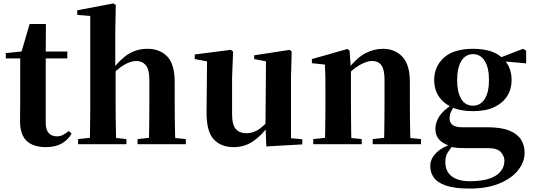

<svg xmlns="http://www.w3.org/2000/svg" viewBox="-20 -842 3110 1121"><path d="M173 -501V-541H373V-501ZM248 17Q174 17 135.5 -19.5Q97 -56 97 -135Q97 -164 97.5 -188Q98 -212 98 -242V-501H14V-532L121 -543L103 -531L153 -702H248L247 -524V-514V-125Q247 -84 264.5 -65Q282 -46 312 -46Q332 -46 347 -54Q362 -62 382 -77L398 -61Q376 -24 339 -3.5Q302 17 248 17Z M436 0V-30L541 -41H613L718 -30V0ZM504 0Q505 -26 505.5 -68Q506 -110 506.5 -156Q507 -202 507 -236V-749L431 -755V-782L642 -822L656 -813L653 -653V-451L655 -437V-236Q655 -202 655.5 -156Q656 -110 657 -68Q658 -26 659 0ZM783 0V-30L886 -41H956L1065 -30V0ZM848 0Q850 -26 850.5 -67.5Q851 -109 851.5 -155Q852 -201 852 -236V-376Q852 -437 831 -461.5Q810 -486 776 -486Q743 -486 702.5 -462Q662 -438 619 -387L587 -432H633Q684 -499 732.5 -528Q781 -557 841 -557Q914 -557 957 -511.5Q1000 -466 1000 -363V-236Q1000 -201 1000.5 -155Q1001 -109 1002 -67.5Q1003 -26 1004 0Z M1344 17Q1270 17 1227.5 -29Q1185 -75 1186 -188L1189 -501L1220 -478L1117 -497V-524L1328 -551L1341 -541L1335 -391V-176Q1335 -113 1357 -88.5Q1379 -64 1418 -64Q1460 -64 1496.5 -90.5Q1533 -117 1561 -157L1597 -103H1544Q1507 -51 1457.5 -17Q1408 17 1344 17ZM1535 13 1530 -108V-111L1533 -484L1464 -497V-519L1672 -551L1683 -541L1679 -391V-35L1745 -29V1Z M1809 0V-30L1914 -41H1985L2092 -30V0ZM1877 0Q1878 -26 1878.5 -68Q1879 -110 1879.5 -156Q1880 -202 1880 -236V-316Q1880 -365 1879.5 -397Q1879 -429 1877 -465L1801 -473V-497L2008 -556L2021 -547L2029 -435V-432V-236Q2029 -202 2029.5 -156Q2030 -110 2030.5 -68Q2031 -26 2032 0ZM2156 0V-30L2259 -41H2329L2438 -30V0ZM2222 0Q2223 -26 2223.5 -67.5Q2224 -109 2224.5 -155Q2225 -201 2225 -236V-376Q2225 -437 2206.5 -461.5Q2188 -486 2152 -486Q2122 -486 2079 -462Q2036 -438 1993 -386L1989 -431H2005Q2062 -504 2112 -530.5Q2162 -557 2216 -557Q2286 -557 2329.5 -510.5Q2373 -464 2373 -365V-236Q2373 -201 2373.5 -155Q2374 -109 2375 -67.5Q2376 -26 2377 0Z M2722 259Q2633 259 2582.5 241Q2532 223 2512 193.5Q2492 164 2492 128Q2492 86 2526 51.5Q2560 17 2629 -6L2632 0Q2607 27 2593.5 49Q2580 71 2580 104Q2580 159 2617.5 187.5Q2655 216 2722 216Q2824 216 2874.5 183.5Q2925 151 2925 95Q2925 70 2904.5 46.5Q2884 23 2832 23H2719Q2677 23 2652.5 21.5Q2628 20 2606 13V9Q2522 -16 2522 -90Q2522 -125 2543.5 -160.5Q2565 -196 2621 -232V-241L2640 -232Q2622 -208 2613.5 -190.5Q2605 -173 2605 -150Q2605 -126 2622.5 -112.5Q2640 -99 2680 -99H2826Q2905 -99 2952.5 -80Q3000 -61 3021.5 -27.5Q3043 6 3043 50Q3043 103 3005.5 151Q2968 199 2896 229Q2824 259 2722 259ZM2741 -193Q2666 -193 2616 -217Q2566 -241 2540.5 -281.5Q2515 -322 2515 -374Q2515 -454 2572 -505.5Q2629 -557 2742 -557Q2804 -557 2848.5 -541.5Q2893 -526 2919 -497L2924 -493Q2967 -446 2967 -374Q2967 -322 2941.5 -281.5Q2916 -241 2866.5 -217Q2817 -193 2741 -193ZM2741 -225Q2786 -225 2810.5 -265Q2835 -305 2835 -374Q2835 -447 2810 -486.5Q2785 -526 2742 -526Q2698 -526 2673.5 -486Q2649 -446 2649 -374Q2649 -305 2672.5 -265Q2696 -225 2741 -225ZM2885 -487V-502H2891L3034 -557L3052 -546V-472Z"/></svg>

Font: Noto Serif TC ExtraBold
Style: Regular
Weight: 800
Designer: Ryoko NISHIZUKA 西塚涼子 (kana & ideographs); Frank Grießhammer (Latin, Greek & Cyrillic); Wenlong ZHANG 张文龙 (bopomofo); San
Foundry: Adobe
Version: Version 2.002-H1;hotconv 1.1.0;makeotfexe 2.6.0